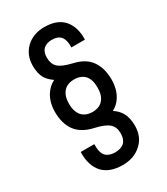

<svg xmlns="http://www.w3.org/2000/svg" viewBox="-219 -819 948 1091"><g transform="rotate(-30 255.5 -273.0)"><path d="M127 133.8Q80.1 84.5 83 -5.9H171.9Q170.4 51.8 191.9 73.2Q212.9 94.2 252.9 94.2Q291.5 94.2 313 74.2Q333 52.7 333 16.1Q333 -25.9 308.1 -47.9Q281.2 -71.8 215.8 -85.9Q140.6 -103 105 -150.9Q69.8 -200.2 69.8 -274.9Q69.8 -335.9 97.2 -380.9Q120.6 -418 157.2 -436Q127 -456.1 110.8 -481.9Q91.8 -513.7 91.8 -565.9Q91.8 -635.3 138.2 -680.2Q185.1 -724.1 257.8 -724.1Q339.8 -724.1 381.8 -679.2Q425.8 -629.9 422.9 -546.9H334Q335.9 -594.7 317.6 -617.4Q299.3 -640.1 258.8 -640.1Q223.6 -640.1 203.1 -621.1Q184.1 -602.1 184.1 -565.9Q184.1 -525.9 207 -502.9Q231.9 -479.5 295.9 -464.8Q371.6 -447.8 405.8 -399.9Q440.9 -350.6 440.9 -274.9Q440.9 -214.4 414.1 -169.9Q393.6 -135.3 357.9 -116.2Q386.2 -98.6 403.8 -70.8Q424.8 -35.2 424.8 18.1Q424.8 90.8 377 133.8Q329.6 178.2 253.9 178.2Q171.4 178.2 127 133.8ZM324.2 -195.8Q349.1 -223.6 349.1 -274.9Q349.1 -328.1 325.2 -355Q299.8 -381.8 255.9 -381.8Q210.9 -381.8 187 -355Q162.1 -327.1 162.1 -274.9Q162.1 -225.1 187 -195.8Q212.4 -168.9 255.9 -168.9Q300.3 -168.9 324.2 -195.8Z"/></g></svg>

Font: D-DIN-PRO Medium
Style: Regular
Weight: 500
Designer: datto
Foundry: CyberFei
Version: Version 1.000;hotconv 1.0.109;makeotfexe 2.5.65596